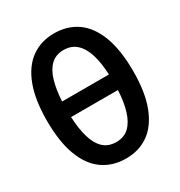

<svg xmlns="http://www.w3.org/2000/svg" viewBox="-171 -828 902 962"><g transform="rotate(-30 280.0 -347.0)"><path d="M281 15Q205 15 148.5 -24.5Q92 -64 61.5 -144.5Q31 -225 31 -347Q31 -469 62 -549.5Q93 -630 149 -669.5Q205 -709 280 -709Q357 -709 413 -669.5Q469 -630 499.5 -549.5Q530 -469 530 -347Q530 -225 499 -144.5Q468 -64 412.5 -24.5Q357 15 281 15ZM280 -81Q325 -81 353.5 -108Q382 -135 397.5 -185Q413 -235 416 -303H145Q148 -235 162.5 -185Q177 -135 205.5 -108Q234 -81 280 -81ZM145 -393H416Q413 -462 398 -510.5Q383 -559 354 -586Q325 -613 280 -613Q235 -613 206.5 -586Q178 -559 163.5 -510Q149 -461 145 -393Z"/></g></svg>

Font: Ubuntu Sans Mono Medium
Style: Regular
Weight: 500
Monospace: yes
Designer: Dalton Maag Ltd
Foundry: Dalton Maag Ltd
Version: Version 1.006